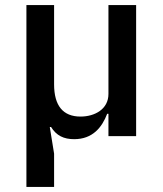

<svg xmlns="http://www.w3.org/2000/svg" viewBox="-20 -536 640 756"><path d="M193 200V69L176 -36H181C202 -2 231 12 272 12C345 12 382 -35 402 -88H407V0H516V-516H407V-166C407 -106 353 -77 297 -77C228 -77 193 -120 193 -204V-516H84V200Z"/></svg>

Font: IBM Plex Mono Medm
Style: Regular
Weight: 500
Monospace: yes
Designer: Mike Abbink, Paul van der Laan, Pieter van Rosmalen
Foundry: Bold Monday
Version: Version 2.004